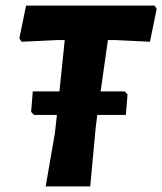

<svg xmlns="http://www.w3.org/2000/svg" viewBox="-20 -665 579 685"><path d="M425 -339 435 -328 429 -255H327L321 -206L302 0H143L176 -191L183 -255H101L91 -266L97 -339H192L211 -522H183L57 -516L49 -528L73 -645H532L539 -633L515 -516L393 -522H365L339 -339Z"/></svg>

Font: Alegreya Sans ExtraBold
Style: Italic
Weight: 800
Italic angle: -7°
Designer: Juan Pablo del Peral
Foundry: Huerta Tipografica
Version: Version 2.007